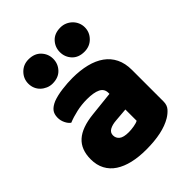

<svg xmlns="http://www.w3.org/2000/svg" viewBox="-210 -835 964 964"><g transform="rotate(-45 272.0 -353.5)"><path d="M260 -108Q277 -108 297.5 -111.5Q318 -115 328 -121V-201L256 -195Q228 -193 210 -183Q192 -173 192 -153Q192 -133 207.5 -120.5Q223 -108 260 -108ZM252 -501Q306 -501 350.5 -490Q395 -479 426.5 -456.5Q458 -434 475 -399.5Q492 -365 492 -318V-94Q492 -68 477.5 -51.5Q463 -35 443 -23Q378 16 260 16Q207 16 164.5 6Q122 -4 91.5 -24Q61 -44 44.5 -75Q28 -106 28 -147Q28 -216 69 -253Q110 -290 196 -299L327 -313V-320Q327 -349 301.5 -361.5Q276 -374 228 -374Q190 -374 154 -366Q118 -358 89 -346Q76 -355 67 -373.5Q58 -392 58 -412Q58 -438 70.5 -453.5Q83 -469 109 -480Q138 -491 177.5 -496Q217 -501 252 -501ZM75 -637Q75 -672 100 -697.5Q125 -723 162 -723Q204 -723 228 -697.5Q252 -672 252 -637Q252 -602 228 -576.5Q204 -551 162 -551Q144 -551 128 -558Q112 -565 100 -576.5Q88 -588 81.5 -603.5Q75 -619 75 -637ZM299 -637Q299 -672 322.5 -697.5Q346 -723 388 -723Q407 -723 423 -716Q439 -709 451 -697Q463 -685 469.5 -669.5Q476 -654 476 -637Q476 -602 451 -576.5Q426 -551 388 -551Q346 -551 322.5 -576.5Q299 -602 299 -637Z"/></g></svg>

Font: Baloo Thambi
Style: Regular
Weight: 400
Designer: Aadarsh Rajan and Ek Type
Foundry: Ek Type
Version: Version 1.100;PS 1.000;hotconv 1.0.88;makeotf.lib2.5.647800;